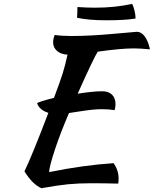

<svg xmlns="http://www.w3.org/2000/svg" viewBox="-20 -903 804 1004"><path d="M514.2 -425.8Q547.4 -425.8 565.7 -408Q584 -390.1 584 -357.9Q584 -340.3 579.1 -327.1Q550.8 -332 512.2 -332Q486.8 -332 458 -328.9Q429.2 -325.7 392.3 -319.8Q355.5 -314 340.8 -312Q296.4 -209 267.3 -121.3Q238.3 -33.7 236.8 -2.9Q416.5 -39.6 574.2 -49.8Q600.1 -12.2 600.1 29.8Q600.1 48.3 598.1 57.1Q523.9 55.2 458 55.2Q391.1 55.2 336.2 60.5Q281.2 65.9 196.8 81.1Q150.9 62 107.9 -6.8Q149.4 -93.3 232.9 -313Q187.5 -326.7 173.8 -362.8Q182.6 -371.6 262.2 -391.1Q293 -472.7 307.1 -517.1Q321.3 -561.5 333 -617.2Q298.8 -618.7 278.3 -636.5Q257.8 -654.3 257.8 -682.1Q257.8 -699.2 266.1 -720.2Q301.8 -714.8 353 -714.8Q451.7 -714.8 570.1 -725.8Q688.5 -736.8 695.8 -736.8Q718.8 -736.8 736.8 -712.6Q754.9 -688.5 764.2 -645Q712.9 -649.9 679.2 -649.9Q611.8 -649.9 491.2 -632.8Q471.2 -603 386.2 -413.1Q467.3 -425.8 514.2 -425.8ZM384.8 -866.2Q437 -862.8 476.1 -862.8Q582.5 -862.8 670.9 -882.8Q677.7 -871.1 683.3 -847.7Q689 -824.2 689 -806.2Q637.2 -796.9 535.2 -796.9Q444.3 -796.9 382.8 -810.1Q384.8 -832.5 384.8 -866.2Z"/></svg>

Font: Kaushan Script
Style: Regular
Weight: 400
Designer: Pablo Impallari
Foundry: Pablo Impallari
Version: Version 1.002